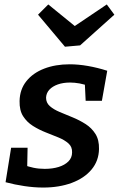

<svg xmlns="http://www.w3.org/2000/svg" viewBox="-20 -832 543 863"><path d="M174 11Q134 11 90 4.5Q46 -2 5 -13L30 -168H104L102 -67L86 -91Q107 -83 130.5 -78Q154 -73 181 -73Q216 -73 243.5 -81.5Q271 -90 287.5 -106.5Q304 -123 304 -147Q305 -172 287.5 -187.5Q270 -203 243 -214Q216 -225 185.5 -237Q155 -249 128 -266Q101 -283 84 -309.5Q67 -336 68 -378Q69 -430 98.5 -467Q128 -504 178.5 -523.5Q229 -543 293 -543Q332 -543 375 -535.5Q418 -528 462 -514L438 -379H365L361 -462L381 -444Q360 -453 337.5 -457Q315 -461 295 -461Q264 -461 240 -452.5Q216 -444 202 -429Q188 -414 187 -393Q187 -370 204 -355Q221 -340 248.5 -328.5Q276 -317 306.5 -304.5Q337 -292 364.5 -274.5Q392 -257 409 -230Q426 -203 425 -162Q424 -109 391.5 -70Q359 -31 302.5 -10Q246 11 174 11ZM460 -812 494 -766 340 -628 272 -622 151 -766 197 -812 353 -685 273 -686Z"/></svg>

Font: Bitter Thin SemiBold
Style: Italic
Weight: 600
Italic angle: -9°
Version: Version 2.002